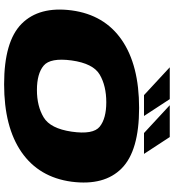

<svg xmlns="http://www.w3.org/2000/svg" viewBox="27 -905 886 980"><g transform="rotate(90 470.0 -415.0)"><path d="M410 7Q628.5 7 756.8 -82Q885 -171 907.5 -337.5Q929 -504.5 839.2 -593.2Q749.5 -682 531 -682Q312.5 -682 184 -593.5Q55.5 -505 33 -337.5Q11.5 -172 101.2 -82.5Q191 7 410 7ZM439.5 -160.5Q356 -160.5 315 -194.8Q274 -229 288.5 -337.5Q304 -448 361.2 -481.2Q418.5 -514.5 502 -514.5Q584.5 -514.5 626.2 -481.2Q668 -448 652 -337.5Q636 -229 579 -194.8Q522 -160.5 439.5 -160.5ZM659 -707H765.5L679.5 -838.5H517ZM465.5 -707H572L486 -838.5H323.5Z"/></g></svg>

Font: Anybody Expanded Black
Style: Italic
Weight: 900
Width: 7
Italic angle: -10°
Version: Version 1.113;gftools[0.9.25]